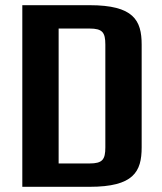

<svg xmlns="http://www.w3.org/2000/svg" viewBox="-20 -720 626 740"><path d="M66 0H325C495 0 526 -58 526 -152V-548C526 -642 495 -700 325 -700H66ZM325 -90H206V-610H325C375 -610 386 -595 386 -548V-152C386 -105 375 -90 325 -90Z"/></svg>

Font: Tanklager Original
Style: Regular
Weight: 400
Designer: Ariel Martín Pérez
Foundry: Tunera Type Foundry
Version: Version 1.000;Glyphs 3.3 (3310)